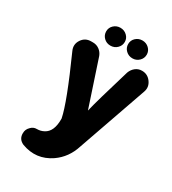

<svg xmlns="http://www.w3.org/2000/svg" viewBox="-185 -665 857 957"><g transform="rotate(30 244.0 -187.0)"><path d="M276.9 -516.1Q276.9 -494.6 261.2 -479.5Q245.6 -464.4 223.1 -464.4Q200.7 -464.4 185.3 -479.5Q169.9 -494.6 169.9 -516.1Q169.9 -537.6 185.5 -552.2Q201.2 -566.9 223.1 -566.9Q245.6 -566.9 261.2 -552Q276.9 -537.1 276.9 -516.1ZM403.3 -516.1Q403.3 -494.6 387.7 -479.5Q372.1 -464.4 349.9 -464.4Q327.6 -464.4 312 -479.5Q296.4 -494.6 296.4 -516.1Q296.4 -537.6 312 -552.2Q327.6 -566.9 349.9 -566.9Q372.1 -566.9 387.7 -552Q403.3 -537.1 403.3 -516.1ZM422.9 -435.1Q422.9 -435.1 423.8 -435.1Q456.1 -435.1 475.6 -408.2Q495.1 -381.3 484.4 -351.1Q349.1 35.6 345.2 46.4Q322.3 119.1 263.2 160.2Q185.1 213.4 95.7 180.2Q63.5 166 64 131.8Q64 131.8 64 130.9Q64 109.4 79.6 94.2Q93.8 78.1 114.7 78.6Q135.3 78.6 152.8 69.3Q195.8 47.9 194.8 -26.9Q194.8 -26.9 194.8 -28.3Q178.7 -110.4 72.8 -346.7Q58.6 -377.9 77.1 -406.5Q95.7 -435.1 129.9 -435.1Q129.9 -435.1 141.1 -435.1Q161.6 -435.1 177.7 -423.3Q193.8 -411.6 201.2 -392.1Q201.2 -392.1 288.6 -128.4Q302.7 -189 363.3 -390.1Q370.6 -409.7 386.2 -422.4Q402.3 -435.1 422.9 -435.1Z"/></g></svg>

Font: Dyuthi
Style: Regular
Weight: 400
Designer: Hiran Venugopalan, Hussain K H and Suresh P for Sawthanthra Malayalam Computing (SMC)
Version: Version 3.0.0+20221109